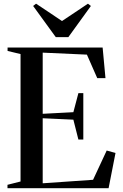

<svg xmlns="http://www.w3.org/2000/svg" viewBox="-20 -994 647 1014"><path d="M88.5 -35.5V-708.5L20 -725V-743H522L537 -581.5H493.5L439 -705.5L205.5 -716V-393L367.5 -401.5L394 -502H420V-257H394L367.5 -362L205.5 -369.5V-26L471.5 -44.5L543.5 -199L590 -186L553.5 0H19.5V-18ZM274.5 -798 155 -962.5 170.5 -974.5 307.5 -883 444.5 -974.5 460 -962.5 341 -798Z"/></svg>

Font: Merriweather 144pt Medium
Style: Regular
Weight: 500
Version: Version 2.100